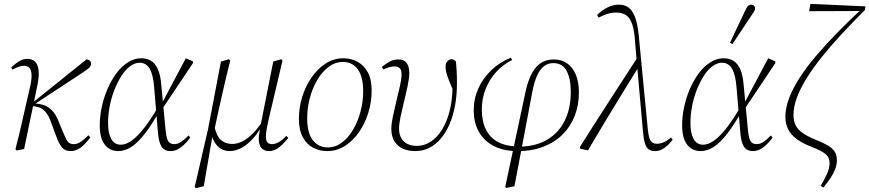

<svg xmlns="http://www.w3.org/2000/svg" viewBox="-20 -771 4505 995"><path d="M60 2Q71 -39 80.5 -79.5Q90 -120 99 -160Q108 -200 117 -239Q126 -278 135 -317Q145 -360 143.5 -384.5Q142 -409 132 -419.5Q122 -430 105 -430Q91 -430 76.5 -425Q62 -420 45 -410L38 -422Q64 -445 82.5 -455.5Q101 -466 123 -466Q148 -466 162.5 -450.5Q177 -435 180 -406Q183 -377 175 -335L105 1L67 9ZM346 12Q319 12 303.5 -4.5Q288 -21 275 -55L248 -128Q233 -174 212 -195.5Q191 -217 157 -220L138 -223V-232H141L148 -238L428 -463Q437 -463 444.5 -457.5Q452 -452 452 -441Q452 -429 441.5 -419Q431 -409 395 -386L156 -229L155 -236L169 -234Q202 -231 223 -219Q244 -207 259 -187.5Q274 -168 284 -141L312 -74Q323 -46 333 -35Q343 -24 363 -24Q382 -24 402 -38.5Q422 -53 438 -70L448 -59Q422 -24 398 -6Q374 12 346 12Z M593 12Q549 12 523 -21.5Q497 -55 497 -121Q497 -168 507.5 -217Q518 -266 537.5 -311Q557 -356 583.5 -391.5Q610 -427 643 -448Q676 -469 712 -469Q741 -469 762.5 -456Q784 -443 798 -412.5Q812 -382 816 -329L825 -233L826 -224L837 -108Q841 -59 850.5 -41.5Q860 -24 883 -24Q902 -24 920.5 -37Q939 -50 957 -69L966 -58Q945 -29 919 -8.5Q893 12 865 12Q844 12 830.5 3Q817 -6 809 -28.5Q801 -51 798 -91L779 -317Q774 -384 755.5 -415Q737 -446 704 -446Q679 -446 654.5 -428Q630 -410 609.5 -378Q589 -346 573 -305.5Q557 -265 548.5 -220.5Q540 -176 540 -132Q540 -81 556.5 -51Q573 -21 606 -21Q633 -21 664 -43.5Q695 -66 730 -111.5Q765 -157 804 -225L814 -203L810 -202Q769 -128 732.5 -80.5Q696 -33 662 -10.5Q628 12 593 12ZM820 -205 816 -230 943 -469 980 -453V-444Z M995 204 989 198 1058 -101 1125 -452 1166 -464 1173 -457Q1159 -401 1147.5 -352Q1136 -303 1126.5 -260Q1117 -217 1108 -177Q1099 -137 1091 -98L1085 -90L1036 194ZM1171 12Q1144 12 1123 -1.5Q1102 -15 1089 -39.5Q1076 -64 1072 -96L1090 -121Q1101 -67 1124.5 -46Q1148 -25 1183 -25Q1211 -25 1238.5 -39.5Q1266 -54 1293 -82Q1320 -110 1345 -150L1353 -141H1349Q1325 -92 1295 -57.5Q1265 -23 1233 -5.5Q1201 12 1171 12ZM1375 12Q1349 12 1335 -4Q1321 -20 1321 -51Q1321 -63 1323.5 -79Q1326 -95 1330 -118L1331 -124L1396 -452L1437 -464L1444 -457L1374 -160Q1369 -139 1366 -123.5Q1363 -108 1361 -97Q1359 -86 1358.5 -77.5Q1358 -69 1358 -63Q1358 -41 1366.5 -32.5Q1375 -24 1389 -24Q1406 -24 1424 -34Q1442 -44 1464 -67L1474 -56Q1447 -23 1423.5 -5.5Q1400 12 1375 12Z M1676 12Q1637 12 1603.5 -5Q1570 -22 1549.5 -59.5Q1529 -97 1529 -155Q1529 -213 1546 -268.5Q1563 -324 1594.5 -369.5Q1626 -415 1668 -442Q1710 -469 1759 -469Q1799 -469 1832.5 -451Q1866 -433 1886 -396.5Q1906 -360 1906 -301Q1906 -242 1888.5 -186Q1871 -130 1840 -85.5Q1809 -41 1767 -14.5Q1725 12 1676 12ZM1678 -7Q1718 -7 1751.5 -32Q1785 -57 1810 -99.5Q1835 -142 1848.5 -193.5Q1862 -245 1862 -297Q1862 -375 1833.5 -412.5Q1805 -450 1758 -450Q1717 -450 1683 -424.5Q1649 -399 1624 -356.5Q1599 -314 1585.5 -262.5Q1572 -211 1572 -158Q1572 -81 1601.5 -44Q1631 -7 1678 -7Z M2131 12Q2097 12 2069 0Q2041 -12 2024.5 -38Q2008 -64 2008 -104Q2008 -129 2016 -167Q2024 -205 2034 -246.5Q2044 -288 2052.5 -324.5Q2061 -361 2061 -385Q2061 -410 2050.5 -418.5Q2040 -427 2025 -427Q2012 -427 1997 -422.5Q1982 -418 1966 -411L1959 -424Q1982 -443 2001.5 -453Q2021 -463 2045 -463Q2074 -463 2087.5 -444.5Q2101 -426 2101 -392Q2101 -367 2093 -328.5Q2085 -290 2074.5 -247.5Q2064 -205 2056 -167Q2048 -129 2048 -105Q2048 -62 2072.5 -38.5Q2097 -15 2140 -15Q2179 -15 2212.5 -37Q2246 -59 2271 -99.5Q2296 -140 2310 -195.5Q2324 -251 2325 -318Q2325 -329 2324 -342.5Q2323 -356 2322 -371L2333 -332L2335 -286Q2318 -326 2308 -351Q2298 -376 2293.5 -393.5Q2289 -411 2289 -425Q2289 -445 2299 -454.5Q2309 -464 2320 -464Q2328 -464 2333.5 -460.5Q2339 -457 2343 -451Q2345 -434 2346.5 -404Q2348 -374 2348 -339Q2348 -279 2338.5 -226Q2329 -173 2310.5 -129.5Q2292 -86 2266 -54.5Q2240 -23 2206 -5.5Q2172 12 2131 12Z M2604 203 2598 198 2703 -293Q2722 -381 2757.5 -422Q2793 -463 2850 -463Q2891 -463 2920 -442Q2949 -421 2964.5 -383Q2980 -345 2980 -293Q2980 -227 2959 -172Q2938 -117 2897.5 -76Q2857 -35 2798 -11.5Q2739 12 2664 12L2666 -13L2672 -11Q2756 -12 2815.5 -47Q2875 -82 2906.5 -145.5Q2938 -209 2938 -295Q2938 -363 2916.5 -403.5Q2895 -444 2847 -444Q2820 -444 2799 -428Q2778 -412 2763 -378.5Q2748 -345 2738 -292L2683 0L2646 194ZM2657 12Q2586 11 2536.5 -15.5Q2487 -42 2461 -89Q2435 -136 2435 -200Q2435 -260 2459 -313Q2483 -366 2527 -408Q2571 -450 2628 -472L2634 -460Q2587 -437 2551.5 -398Q2516 -359 2496.5 -309.5Q2477 -260 2477 -204Q2477 -142 2498 -100Q2519 -58 2559 -36Q2599 -14 2657 -12L2662 -13Z M2987 0 2985 -9Q3060 -128 3136 -245.5Q3212 -363 3288 -480L3299 -430H3293Q3248 -358 3203.5 -285Q3159 -212 3115 -139.5Q3071 -67 3027 8ZM3374 12Q3355 12 3342 3Q3329 -6 3322 -28.5Q3315 -51 3312 -90L3281 -439L3280 -448L3269 -580Q3264 -631 3251 -658.5Q3238 -686 3218.5 -696Q3199 -706 3174 -706Q3148 -706 3127 -699Q3106 -692 3083 -680L3074 -693Q3100 -719 3129.5 -733Q3159 -747 3187 -747Q3216 -747 3236.5 -732.5Q3257 -718 3270.5 -683.5Q3284 -649 3290 -589L3337 -102Q3340 -72 3345.5 -55.5Q3351 -39 3360.5 -32.5Q3370 -26 3385 -26Q3402 -26 3420 -34Q3438 -42 3457 -58L3466 -47Q3454 -31 3439.5 -17.5Q3425 -4 3409 4Q3393 12 3374 12Z M3611 12Q3567 12 3541 -21.5Q3515 -55 3515 -121Q3515 -168 3525.5 -217Q3536 -266 3555.5 -311Q3575 -356 3601.5 -391.5Q3628 -427 3661 -448Q3694 -469 3730 -469Q3759 -469 3780.5 -456Q3802 -443 3816 -412.5Q3830 -382 3834 -329L3843 -233L3844 -224L3855 -108Q3859 -59 3868.5 -41.5Q3878 -24 3901 -24Q3920 -24 3938.5 -37Q3957 -50 3975 -69L3984 -58Q3963 -29 3937 -8.5Q3911 12 3883 12Q3862 12 3848.5 3Q3835 -6 3827 -28.5Q3819 -51 3816 -91L3797 -317Q3792 -384 3773.5 -415Q3755 -446 3722 -446Q3697 -446 3672.5 -428Q3648 -410 3627.5 -378Q3607 -346 3591 -305.5Q3575 -265 3566.5 -220.5Q3558 -176 3558 -132Q3558 -81 3574.5 -51Q3591 -21 3624 -21Q3651 -21 3682 -43.5Q3713 -66 3748 -111.5Q3783 -157 3822 -225L3832 -203L3828 -202Q3787 -128 3750.5 -80.5Q3714 -33 3680 -10.5Q3646 12 3611 12ZM3838 -205 3834 -230 3961 -469 3998 -453V-444ZM3763 -549Q3782 -590 3801 -630Q3820 -670 3839 -710Q3844 -721 3848.5 -729Q3853 -737 3859 -742Q3865 -747 3872 -747Q3881 -747 3887 -741.5Q3893 -736 3893 -728Q3893 -720 3887.5 -711Q3882 -702 3869 -683Q3846 -648 3822.5 -613Q3799 -578 3776 -543Z M4247 201 4233 192Q4250 163 4264.5 133Q4279 103 4279 75Q4279 54 4269.5 40Q4260 26 4237.5 13.5Q4215 1 4176 -14Q4134 -31 4106 -52.5Q4078 -74 4064 -102Q4050 -130 4050 -166Q4050 -211 4069 -261.5Q4088 -312 4123 -366.5Q4158 -421 4207.5 -479.5Q4257 -538 4317.5 -600Q4378 -662 4447 -726L4441 -705V-714L4173 -713L4180 -751L4465 -738L4462 -719Q4397 -654 4340 -592.5Q4283 -531 4237.5 -474Q4192 -417 4159.5 -364.5Q4127 -312 4109.5 -264.5Q4092 -217 4092 -175Q4092 -145 4103 -122.5Q4114 -100 4138.5 -82.5Q4163 -65 4202 -49Q4243 -33 4268 -18.5Q4293 -4 4305 14Q4317 32 4317 59Q4317 83 4308 106Q4299 129 4283.5 152Q4268 175 4247 201Z"/></svg>

Font: Source Serif 4 48pt Light
Style: Italic
Weight: 300
Italic angle: -12°
Designer: Frank Grießhammer
Foundry: Adobe Systems Incorporated
Version: Version 4.004;hotconv 1.0.116;makeotfexe 2.5.65601